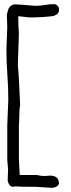

<svg xmlns="http://www.w3.org/2000/svg" viewBox="-20 -821 342 925"><path d="M233 84 152 79Q68 79 56 77L38 79Q21 73 17 48L19 -4L15 -51V-217L20 -339Q20 -402 15.5 -461Q11 -520 11 -583L15 -690L13 -749Q15 -760 18.5 -772Q22 -784 31.5 -792Q41 -800 53 -800Q82 -799 148 -793Q174 -793 196.5 -797Q219 -801 245 -801Q259 -796 264 -782V-766L256 -753L239 -744Q184 -737 121 -737L68 -743Q68 -692 71 -660L66 -507Q71 -459 77 -317Q73 -292 73 -266.5Q73 -241 71 -216V-55L75 22H157Q176 27 195 27Q202 27 208.5 26Q215 25 220 25Q264 25 264 63Q260 80 233 84Z"/></svg>

Font: Yozai
Style: Regular
Weight: 400
Designer: LXGW / Y.OzVox
Foundry: LXGW / Y.OzVox
Version: Version 0.861;October 22, 2024